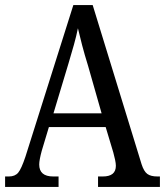

<svg xmlns="http://www.w3.org/2000/svg" viewBox="-20 -734 648 754"><path d="M0 0V-41H15Q39 -41 51.5 -56Q64 -71 80 -119L268 -714H344L536 -89Q545 -61 558.5 -51Q572 -41 598 -41H608V0H365V-41H384Q435 -41 435 -83Q435 -92 432 -106.5Q429 -121 425 -135L395 -235H172L144 -142Q134 -105 134 -88Q134 -41 189 -41H210V0ZM249 -485 190 -289H379L326 -475Q312 -520 302.5 -556.5Q293 -593 286 -623Q280 -593 270.5 -559Q261 -525 249 -485Z"/></svg>

Font: Noto Serif Condensed
Style: Regular
Weight: 400
Width: 3
Designer: Monotype Design Team
Foundry: Monotype Imaging Inc.
Version: Version 2.013; ttfautohint (v1.8.4.7-5d5b)